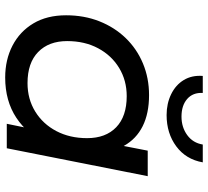

<svg xmlns="http://www.w3.org/2000/svg" viewBox="-50 -726 783 722"><g transform="rotate(90 341.0 -365.5)"><path d="M272 6Q205 6 152 -21.5Q99 -49 68.5 -100Q38 -151 38 -223Q38 -291 60.5 -348Q83 -405 123.5 -447Q164 -489 219 -512Q274 -535 338 -535Q407 -535 455 -511Q503 -487 529 -440.5Q555 -394 555 -327Q555 -229 521 -153.5Q487 -78 423.5 -36Q360 6 272 6ZM293 -78Q353 -78 400 -107Q447 -136 473.5 -186.5Q500 -237 500 -302Q500 -372 459 -411.5Q418 -451 342 -451Q283 -451 236 -422.5Q189 -394 162 -343.5Q135 -293 135 -227Q135 -158 176 -118Q217 -78 293 -78ZM446 0 474 -137 506 -260 519 -386 547 -530H643L538 0ZM413 -601Q370 -601 335 -618Q300 -635 281.5 -665.5Q263 -696 266 -737H330Q328 -700 352.5 -678.5Q377 -657 419 -657Q459 -657 488.5 -678.5Q518 -700 524 -737H591Q580 -674 531 -637.5Q482 -601 413 -601Z"/></g></svg>

Font: MOST Montserrat Medium
Style: Italic
Weight: 500
Italic angle: -11.3°
Designer: Julieta Ulanovsky
Foundry: Julieta Ulanovsky
Version: Version 8.000;March 11, 2024;FontCreator 15.0.0.2926 64-bit